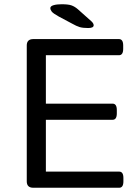

<svg xmlns="http://www.w3.org/2000/svg" viewBox="-20 -884 632 904"><path d="M137 0Q106 0 106 -30V-670Q106 -700 137 -700H540Q560 -700 560 -670V-654Q560 -624 540 -624H196V-396H510Q530 -396 530 -366V-350Q530 -320 510 -320H196V-76H541Q561 -76 561 -46V-30Q561 0 541 0ZM395 -752Q370 -752 355 -756.5Q340 -761 319 -773L257 -806Q230 -821 223.5 -829.5Q217 -838 217 -846Q217 -855 232 -859.5Q247 -864 270 -864Q302 -864 317 -858.5Q332 -853 346 -841L410 -784Q421 -774 421 -765Q421 -752 395 -752Z"/></svg>

Font: Asap Semi Expanded
Style: Regular
Weight: 400
Width: 6
Designer: Pablo Cosgaya
Foundry: Omnibus-Type
Version: Version 3.001; ttfautohint (v1.8.4.7-5d5b)